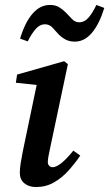

<svg xmlns="http://www.w3.org/2000/svg" viewBox="-20 -741 441 775"><path d="M60 -44Q60 -61 63.5 -82.5Q67 -104 72 -130L128 -398L44 -407L49 -440L239 -494L254 -482L181 -137Q173 -102 173 -87Q173 -77 179 -71.5Q185 -66 192 -66Q222 -66 276 -133L304 -113Q283 -82 256.5 -52.5Q230 -23 197.5 -4.5Q165 14 125 14Q97 14 78.5 -1Q60 -16 60 -44ZM61 -585Q81 -651 111.5 -686Q142 -721 181 -721Q204 -721 218.5 -712Q233 -703 245 -691Q259 -677 271 -664Q283 -651 300 -651Q321 -651 337.5 -670Q354 -689 369 -721L401 -709Q381 -644 351 -608.5Q321 -573 282 -573Q260 -573 244.5 -581.5Q229 -590 216 -603Q204 -617 191.5 -630Q179 -643 161 -643Q141 -643 124.5 -624.5Q108 -606 92 -574Z"/></svg>

Font: Source Serif 4 Semibold
Style: Italic
Weight: 600
Italic angle: -12°
Designer: Frank Grießhammer
Foundry: Adobe
Version: Version 4.005;hotconv 1.1.0;makeotfexe 2.6.0